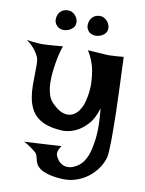

<svg xmlns="http://www.w3.org/2000/svg" viewBox="-134 -768 801 1058"><g transform="rotate(10 267.0 -238.5)"><path d="M-35.2 -499Q-15.6 -496.1 -0.5 -494.6Q14.6 -493.2 26.4 -492.2Q39.1 -491.2 50.8 -491.2Q61.5 -491.2 78.1 -492.2Q91.8 -493.2 113.8 -494.6Q135.7 -496.1 166 -499Q164.1 -495.1 158.2 -475.1Q152.3 -455.1 146.5 -426.3Q140.6 -397.5 136.2 -362.8Q131.8 -328.1 132.3 -294.4Q132.8 -260.7 140.6 -231Q148.4 -201.2 166 -182.6Q203.1 -144.5 231.9 -136.7Q260.7 -128.9 282.2 -138.7Q303.7 -148.4 317.4 -168Q331.1 -187.5 336.9 -204.1Q351.6 -249 354.5 -298.8Q356.4 -341.8 347.7 -394.5Q338.9 -447.3 305.7 -502Q331.1 -500 349.6 -499Q368.2 -498 381.8 -497.1Q397.5 -496.1 409.2 -495.1Q419.9 -494.1 434.6 -495.1Q447.3 -495.1 465.3 -496.6Q483.4 -498 505.9 -500Q509.8 -404.3 512.7 -329.6Q515.6 -254.9 517.1 -197.8Q518.6 -140.6 518.6 -99.1Q518.6 -57.6 518.6 -29.3Q517.6 38.1 512.7 59.6Q504.9 89.8 484.9 120.1Q464.8 150.4 434.6 174.3Q404.3 198.2 364.7 211.4Q325.2 224.6 278.3 220.7Q232.4 216.8 205.6 208.5Q178.7 200.2 163.6 189.5Q148.4 178.7 142.1 167Q135.7 155.3 132.8 143.1Q129.9 130.9 127 120.1Q124 109.4 115.2 101.6Q104.5 92.8 92.8 84Q82 76.2 69.8 68.4Q57.6 60.5 45.9 55.7L253.9 43.9Q245.1 55.7 241.2 65.4Q237.3 75.2 236.3 82Q235.4 90.8 237.3 96.7Q241.2 108.4 251.5 122.6Q261.7 136.7 278.3 145Q294.9 153.3 317.9 150.4Q340.8 147.5 370.1 126Q394.5 107.4 411.1 66.4Q424.8 31.2 432.6 -32.2Q440.4 -95.7 429.7 -199.2Q412.1 -138.7 381.8 -106.4Q351.6 -74.2 321.3 -59.6Q286.1 -42 248 -41Q197.3 -43 161.1 -54.2Q125 -65.4 101.6 -85Q78.1 -104.5 64.9 -131.3Q51.8 -158.2 45.9 -191.4Q40 -224.6 40 -258.3Q40 -292 40.5 -321.3Q41 -350.6 41 -374.5Q41 -398.4 36.1 -413.1Q30.3 -427.7 20.5 -442.4Q12.7 -455.1 -1.5 -470.2Q-15.6 -485.4 -35.2 -499ZM157.2 -699.2Q174.8 -700.2 189 -690.4Q203.1 -680.7 210.4 -666Q217.8 -651.4 216.3 -635.3Q214.8 -619.1 202.1 -607.4Q180.7 -587.9 152.3 -588.4Q124 -588.9 109.4 -611.3Q101.6 -623 101.1 -637.7Q100.6 -652.3 106.4 -666Q112.3 -679.7 125 -689Q137.7 -698.2 157.2 -699.2ZM335.9 -699.2Q353.5 -700.2 367.7 -689.9Q381.8 -679.7 389.2 -665Q396.5 -650.4 395 -634.3Q393.6 -618.2 380.9 -606.4Q370.1 -596.7 356.9 -592.3Q343.8 -587.9 331.1 -587.9Q318.4 -587.9 306.6 -593.8Q294.9 -599.6 288.1 -610.4Q280.3 -622.1 279.8 -636.7Q279.3 -651.4 285.2 -665Q291 -678.7 303.7 -688.5Q316.4 -698.2 335.9 -699.2Z"/></g></svg>

Font: Lakki Reddy
Style: Regular
Weight: 400
Designer: Appaji Ambarisha Darbha
Version: Version 1.0.4; ttfautohint (v1.2.42-39fb)